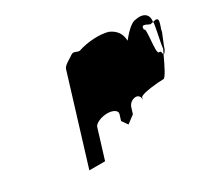

<svg xmlns="http://www.w3.org/2000/svg" viewBox="-105 -891 982 888"><g transform="rotate(-30 386.0 -446.5)"><path d="M147 -188H231L279 -344C284 -360 318 -375 350 -375C381 -375 403 -361 398 -344L388 -312L410 -281L451 -312L461 -344C466 -361 484 -375 502 -375C518 -375 528 -360 523 -344L528 -360C541 -374 626 -382 655 -382C665 -382 690 -432 713 -482C705 -494 715 -500 698 -500C681 -500 708 -637 691 -624C690 -648 696 -649 729 -632C734 -632 740 -634 745 -635C753 -682 715 -693 682 -685C655 -685 619 -642 600 -619C599 -662 575 -685 545 -698C504 -710 437 -707 385 -689C368 -689 358 -704 342 -692C326 -680 293 -665 288 -648ZM745 -634V-635C762 -639 779 -644 769 -612C769 -612 764 -595 756 -573C762 -585 764 -589 761 -580C764 -591 748 -548 734 -515C731 -509 731 -504 729 -500H728L727 -498L729 -499C726 -494 724 -491 723 -490C719 -483 714 -480 713 -482C716 -490 721 -497 724 -505C725 -530 752 -639 745 -634ZM729 -500V-499Z"/></g></svg>

Font: bitstorm
Style: ultextobl
Weight: 400
Version: Version 0.2